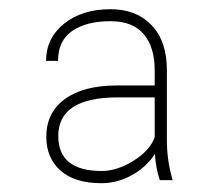

<svg xmlns="http://www.w3.org/2000/svg" viewBox="-20 -741 478 423"><path d="M332 -344.2Q323.2 -370.6 321.3 -401.9Q302.2 -372.6 270.3 -355Q238.3 -337.4 203.6 -337.4Q144.5 -337.4 113.3 -365.2Q82 -393.1 82 -439.5Q82 -492.7 122.8 -522.7Q163.6 -552.7 237.8 -552.7H320.8V-586.4Q320.8 -637.2 296.6 -665.8Q272.5 -694.3 223.6 -694.3Q170.4 -694.3 139.2 -672.9Q107.9 -651.4 107.9 -606.9H81.5Q81.5 -656.7 121.1 -688.7Q160.6 -720.7 223.6 -720.7Q280.3 -720.7 314 -685.5Q347.7 -650.4 347.7 -585.9V-431.6Q347.7 -386.7 360.4 -344.2ZM204.1 -364.3Q238.3 -364.3 274.7 -387.2Q311 -410.2 320.8 -439V-526.4H239.3Q108.4 -526.4 108.4 -441.4Q108.4 -364.3 204.1 -364.3Z"/></svg>

Font: Roboto Thin
Style: Regular
Weight: 250
Designer: Google
Version: Version 2.134; 2016